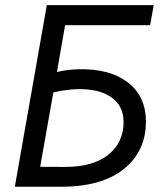

<svg xmlns="http://www.w3.org/2000/svg" viewBox="-20 -713 626 733"><path d="M37.1 0H36.6L158.7 -693.4H566.9L553.2 -616.7H228.5L197.3 -438Q217.3 -442.9 238.3 -445.6Q259.3 -448.2 282.7 -448.7Q400.9 -450.7 469 -397.5Q537.1 -344.2 537.1 -249Q537.1 -135.7 452.9 -67.9Q368.7 0 212.4 0ZM133.3 -76.2 228.5 -75.7Q335 -75.7 393.3 -122.1Q451.7 -168.5 451.7 -247.1Q451.7 -309.6 404.1 -342.3Q356.4 -375 273.4 -372.6Q249.5 -371.6 227.3 -368.4Q205.1 -365.2 183.6 -359.9Z"/></svg>

Font: Cascadia Code NF SemiLight
Style: Italic
Weight: 350
Italic angle: -10°
Monospace: yes
Designer: Aaron Bell
Foundry: Saja Typeworks
Version: Version 2404.023; ttfautohint (v1.8.4)